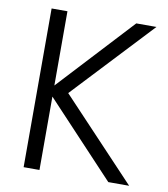

<svg xmlns="http://www.w3.org/2000/svg" viewBox="-80 -766 727 833"><g transform="rotate(10 284.0 -349.5)"><path d="M453.1 0 149.9 -323.2V0H80.1V-699.2H149.9V-372.1L453.1 -699.2H542L214.8 -350.1L544.9 0Z"/></g></svg>

Font: SVN-Poppins Light
Style: Regular
Weight: 300
Designer: Ninad Kale (Devanagari), Jonny Pinhorn (Latin)
Foundry: Indian Type Foundry
Version: Version 3.002 2017